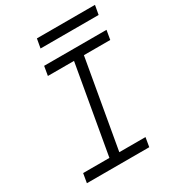

<svg xmlns="http://www.w3.org/2000/svg" viewBox="-200 -965 986 1082"><g transform="rotate(-30 293.0 -424.0)"><path d="M44.4 0 54.7 -60.1H225.6L326.2 -633.3H156.2L166.5 -693.4H572.3L562 -633.3H390.6L290 -60.1H460.4L450.2 0ZM197.8 -788.1 208.5 -847.7H586.4L575.7 -788.1Z"/></g></svg>

Font: Cascadia Code PL Light
Style: Italic
Weight: 300
Italic angle: -10°
Monospace: yes
Designer: Aaron Bell
Foundry: Saja Typeworks
Version: Version 2404.023; ttfautohint (v1.8.4)